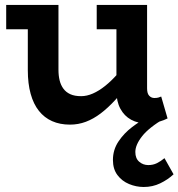

<svg xmlns="http://www.w3.org/2000/svg" viewBox="-20 -491 723 778"><path d="M263.5 14Q222.8 14 191.2 -0.1Q159.6 -14.1 137.7 -41.7Q115.7 -69.2 104.2 -110.8Q92.7 -152.3 92.7 -206.6V-471H216.9V-208.2Q216.9 -184.7 221.6 -165.4Q226.3 -146.1 236.9 -131.7Q247.4 -117.3 264.9 -109.3Q282.4 -101.3 308.8 -101.3Q331.9 -101.3 356.3 -112Q380.7 -122.6 406.2 -143Q431.7 -163.3 457.9 -193.1Q484.1 -222.9 510.6 -260.3V-162.8Q478 -119.6 447.8 -86.7Q417.6 -53.8 388 -31.4Q358.4 -9 327.8 2.5Q297.2 14 263.5 14ZM5.1 -372.5V-471H195.3V-372.5ZM575.3 9.2Q539 9.2 511.3 -5.9Q483.6 -21 467.7 -50.5Q451.8 -80 451.8 -122.2V-471H576V-132.9Q576 -111.8 584.7 -102.9Q593.3 -93.9 605.4 -93.9Q614.8 -93.9 621.4 -95.6Q628 -97.4 633.2 -99.8L659 -11.2Q646 -4.2 623.6 2.5Q601.3 9.2 575.3 9.2ZM371.9 -372.5V-471H559.9V-372.5ZM562.4 266.7Q531.8 266.7 502.9 254.7Q474.1 242.7 455.9 218.4Q437.6 194.1 437.6 157.2Q437.6 116 460 82.4Q482.4 48.8 515.8 23.5Q549.3 -1.9 581.6 -17.6L648.7 -12.6Q583.5 25.8 556 60.8Q528.4 95.8 528.4 124.9Q528.4 151.1 544.2 164.5Q559.9 177.9 580.8 177.9Q600.1 177.9 615.6 170.3Q631.2 162.6 646.5 149.9L683.3 215.3Q659.9 237.1 629.1 251.9Q598.4 266.7 562.4 266.7Z"/></svg>

Font: BioRhyme ExtraBold
Style: Regular
Weight: 800
Designer: Aoife Mooney
Foundry: Aoife Mooney Type
Version: Version 1.600;gftools[0.9.33]